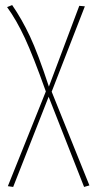

<svg xmlns="http://www.w3.org/2000/svg" viewBox="-20 -544 385 758"><path d="M333 188 312 194 172 -162 32 194 11 191 161 -183Q111 -323 78 -394Q45 -465 8 -516L28 -524Q66 -469 98 -401Q130 -333 173 -202L293 -521L315 -519L184 -182Z"/></svg>

Font: Fira Sans Extra Condensed Thin
Style: Regular
Weight: 250
Width: 1
Designer: Carrois Corporate & Edenspiekermann AG
Foundry: Carrois Corporate GbR & Edenspiekermann AG
Version: Version 4.203